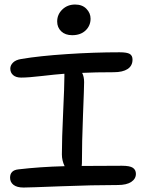

<svg xmlns="http://www.w3.org/2000/svg" viewBox="-20 -862 648 856"><path d="M301.8 -705.1Q271 -705.1 252.9 -722.4Q234.9 -739.7 234.9 -766.1Q234.9 -797.4 257.8 -819.6Q280.8 -841.8 314.9 -841.8Q346.7 -841.8 365.2 -822.8Q383.8 -803.7 383.8 -778.8Q383.8 -747.6 361.6 -726.3Q339.4 -705.1 301.8 -705.1ZM85 -25.9Q55.7 -25.9 40.3 -37.8Q24.9 -49.8 24.9 -69.8Q24.9 -103 62 -106.9Q157.2 -118.2 268.1 -121.1Q255.9 -146.5 255.9 -173.8Q255.9 -242.2 261.5 -360.6Q267.1 -479 267.1 -521V-533.2Q227.5 -530.3 167 -523.2Q106.4 -516.1 74.2 -516.1Q51.3 -516.1 38.6 -527.1Q25.9 -538.1 25.9 -556.2Q25.9 -570.8 38.1 -583Q50.3 -595.2 75.2 -599.1Q156.7 -612.8 278.3 -620.8Q399.9 -628.9 513.2 -628.9Q545.9 -628.9 558.3 -621.6Q570.8 -614.3 570.8 -596.2Q570.8 -568.8 549.1 -554.4Q527.3 -540 486.8 -540Q404.8 -540 346.2 -537.1Q355 -520.5 355 -496.1Q355 -473.1 350.1 -349.9Q345.2 -226.6 345.2 -133.8Q345.2 -131.8 344.7 -127.9Q344.2 -124 344.2 -122.1Q400.4 -123 523.9 -123Q559.1 -123 572.5 -113.8Q585.9 -104.5 585.9 -86.9Q585.9 -64.9 565.2 -51Q544.4 -37.1 504.9 -37.1Q394 -37.1 250.7 -31.5Q107.4 -25.9 85 -25.9Z"/></svg>

Font: Shantell Sans Irregular Bouncy
Style: Regular
Weight: 400
Designer: Stephen Nixon, Anya Danilova, Shantell Martin
Foundry: Arrow Type
Version: Version 1.006;[9816181b4]